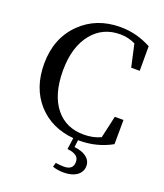

<svg xmlns="http://www.w3.org/2000/svg" viewBox="-175 -870 1048 1228"><g transform="rotate(20 348.5 -255.5)"><path d="M406 244C445 244 475 235 498 218C519 201 529 180 529 155C529 106 485 74 416 67L422 18H429C510 18 584 -1 650 -38L651 -203H592L558 -52C524 -36 486 -28 443 -28C363 -28 300 -56 253 -113C204 -173 179 -258 179 -368C179 -477 205 -562 256 -624C304 -682 367 -711 445 -711C482 -711 517 -703 549 -687L583 -534H641V-701C575 -737 505 -755 431 -755C322 -755 232 -720 161 -650C88 -578 51 -484 51 -368C51 -259 82 -169 145 -99C207 -31 288 7 389 16L378 94C434 101 457 118 457 154C457 190 436 208 394 208C373 208 355 206 338 203L330 232C353 240 378 244 406 244Z"/></g></svg>

Font: AllPunType SemiBold
Style: Regular
Weight: 600
Version: 1.0